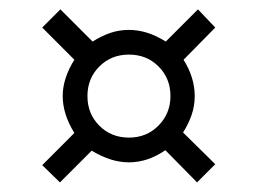

<svg xmlns="http://www.w3.org/2000/svg" viewBox="-20 -461 540 402"><path d="M336.9 -259.8Q336.9 -296.9 312 -321.8Q287.1 -346.7 250 -346.7Q212.9 -346.7 188 -321.8Q163.1 -296.9 163.1 -259.8Q163.1 -222.7 188 -197.8Q212.9 -172.9 250 -172.9Q287.1 -172.9 312 -198.2Q336.9 -223.6 336.9 -259.8ZM327.1 -374 394.5 -441.4 430.7 -403.3 364.3 -335.9Q376 -317.4 381.8 -298.3Q387.7 -279.3 387.7 -259.8Q387.7 -239.3 381.3 -220.7Q375 -202.1 363.3 -183.6L430.7 -117.2L392.6 -79.1L326.2 -146.5Q307.6 -133.8 288.6 -127.4Q269.5 -121.1 250 -121.1Q230.5 -121.1 210.9 -127.4Q191.4 -133.8 171.9 -145.5L105.5 -79.1L68.4 -115.2L135.7 -182.6Q123 -203.1 117.2 -222.2Q111.3 -241.2 111.3 -259.8Q111.3 -279.3 117.7 -298.3Q124 -317.4 135.7 -335.9L68.4 -403.3L106.4 -441.4L173.8 -374Q192.4 -385.7 210.9 -392.1Q229.5 -398.4 250 -398.4Q268.6 -398.4 287.6 -392.6Q306.6 -386.7 327.1 -374Z"/></svg>

Font: BabelStone Shapes
Style: Regular
Weight: 400
Designer: Andrew West
Foundry: BabelStone
Version: Version 15.0.0 September 13, 2022